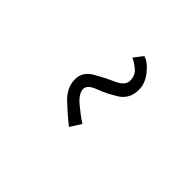

<svg xmlns="http://www.w3.org/2000/svg" viewBox="-27 -437 182 182"><g transform="rotate(-45 63.5 -346.0)"><path d="M97 -321Q84.5 -321 78.5 -330.5Q72.5 -340 69 -349.5Q65.5 -359 60 -359Q54 -359 47.2 -351Q40.5 -343 36 -336L25 -343Q32 -352 41 -361.5Q50 -371 61 -371Q71 -371 76.5 -361.5Q82 -352 86.2 -342.5Q90.5 -333 97 -333Q104 -333 108 -337.8Q112 -342.5 114 -347L123 -340Q121.5 -334 113.5 -327.5Q105.5 -321 97 -321Z"/></g></svg>

Font: Anybody UltraCondensed Thin
Style: Italic
Weight: 100
Width: 1
Italic angle: -10°
Designer: Tyler Finck
Foundry: Etcetera Type Company
Version: Version 1.010; ttfautohint (v1.8.3) -l 8 -r 50 -G 200 -x 14 